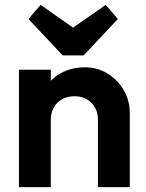

<svg xmlns="http://www.w3.org/2000/svg" viewBox="-20 -770 602 790"><path d="M383 0V-277Q383 -320 356 -347Q329 -374 286 -374Q258 -374 236 -362Q214 -350 201.5 -328Q189 -306 189 -277L138 -303Q138 -360 162.5 -402.5Q187 -445 230.5 -469Q274 -493 329 -493Q382 -493 424 -466.5Q466 -440 490 -397.5Q514 -355 514 -306V0ZM58 0V-483H189V0ZM415 -750 465 -692 324 -542H238L97 -692L147 -750L328 -623H233Z"/></svg>

Font: Outfit SemiBold
Style: Regular
Weight: 600
Designer: Rodrigo Fuenzalida
Foundry: fragTYPE
Version: Version 1.100;gftools[0.9.27]